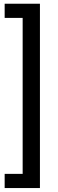

<svg xmlns="http://www.w3.org/2000/svg" viewBox="-20 -832 305 1005"><path d="M4.4 -812.5H189V152.3H4.4V78.1H98.6V-738.3H4.4Z"/></svg>

Font: RobotoSquareBracket
Style: Square-Bracket
Weight: 400
Version: Version 2.137; 2017